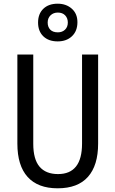

<svg xmlns="http://www.w3.org/2000/svg" viewBox="-20 -1009 625 1039"><path d="M511 -232Q511 -114 456 -52Q401 10 292 10Q185 10 129.5 -51.5Q74 -113 74 -232V-714H160V-231Q160 -147 194 -107Q228 -67 294 -67Q424 -67 424 -232V-714H511ZM292 -785Q243 -785 214.5 -812.5Q186 -840 186 -887Q186 -934 214.5 -961.5Q243 -989 292 -989Q338 -989 368.5 -962Q399 -935 399 -889Q399 -841 369.5 -813Q340 -785 292 -785ZM293 -834Q317 -834 332 -848.5Q347 -863 347 -887Q347 -911 332.5 -926Q318 -941 293 -941Q269 -941 253.5 -926Q238 -911 238 -887Q238 -863 252 -848.5Q266 -834 293 -834Z"/></svg>

Font: Noto Sans Thai Looped Condensed
Style: Regular
Weight: 400
Width: 3
Designer: Sasikarn Vongin, Ben Mitchell
Foundry: The Fontpad Ltd
Version: Version 1.001; ttfautohint (v1.8.4.7-5d5b)